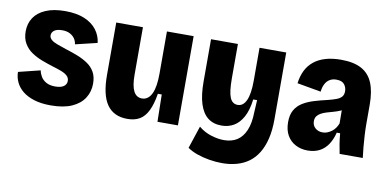

<svg xmlns="http://www.w3.org/2000/svg" viewBox="-69 -745 2268 1119"><g transform="rotate(10 1065.0 -185.0)"><path d="M248 14Q191 14 149.5 1Q108 -12 81 -34Q54 -56 40.5 -85Q27 -114 27 -145L156 -177Q159 -159 169.5 -141Q180 -123 201 -111Q222 -99 255 -99Q288 -99 305 -111Q322 -123 322 -143Q322 -161 309.5 -173Q297 -185 274 -194Q251 -203 220 -212Q188 -222 155 -234.5Q122 -247 93.5 -266Q65 -285 47.5 -314.5Q30 -344 30 -386Q30 -432 53 -467Q76 -502 122.5 -522Q169 -542 238 -542Q305 -542 351.5 -522.5Q398 -503 424 -469Q450 -435 455 -392L326 -361Q324 -379 314 -394Q304 -409 285.5 -419Q267 -429 240 -429Q208 -429 192.5 -417.5Q177 -406 177 -388Q177 -374 189 -363Q201 -352 224 -343.5Q247 -335 280 -324Q316 -313 350.5 -299.5Q385 -286 412 -267.5Q439 -249 454.5 -221.5Q470 -194 470 -153Q470 -106 446 -68Q422 -30 373 -8Q324 14 248 14Z M701 14Q621 14 581 -42.5Q541 -99 541 -217V-528H699V-247Q699 -181 715.5 -149.5Q732 -118 765 -118Q784 -118 798.5 -129Q813 -140 822.5 -160.5Q832 -181 836.5 -210.5Q841 -240 841 -278V-528H999V-219V0H878L875 -161H852Q842 -99 823 -60Q804 -21 774.5 -3.5Q745 14 701 14Z M1290 172Q1253 172 1214 165.5Q1175 159 1141 147Q1107 135 1083 118L1127 -15Q1159 12 1200 25Q1241 38 1277 38Q1323 38 1355 17.5Q1387 -3 1405 -45.5Q1423 -88 1424 -154L1428 -225H1405Q1397 -160 1375 -120Q1353 -80 1321 -61.5Q1289 -43 1249 -43Q1200 -43 1167.5 -68.5Q1135 -94 1118.5 -146Q1102 -198 1102 -278V-528H1261V-325Q1261 -245 1275 -211.5Q1289 -178 1321 -178Q1338 -178 1350.5 -188Q1363 -198 1371.5 -217Q1380 -236 1384.5 -265Q1389 -294 1389 -333V-528H1547V-132Q1547 -67 1535 -17.5Q1523 32 1501 68Q1479 104 1447.5 127Q1416 150 1376 161Q1336 172 1290 172Z M1768 13Q1729 13 1697 -3.5Q1665 -20 1646.5 -52Q1628 -84 1628 -131Q1628 -173 1643.5 -201Q1659 -229 1687.5 -247Q1716 -265 1753.5 -276.5Q1791 -288 1835 -298Q1863 -305 1883 -312.5Q1903 -320 1913.5 -332Q1924 -344 1924 -365Q1924 -388 1910 -405.5Q1896 -423 1863 -423Q1840 -423 1823.5 -413Q1807 -403 1797 -384Q1787 -365 1784 -338L1643 -363Q1648 -404 1664 -437.5Q1680 -471 1708.5 -494.5Q1737 -518 1777.5 -530Q1818 -542 1870 -542Q1945 -542 1991 -517Q2037 -492 2058 -441Q2079 -390 2079 -313V-198Q2079 -167 2081 -132.5Q2083 -98 2086 -64Q2089 -30 2093 0H1956Q1950 -28 1945.5 -57Q1941 -86 1938 -119H1918Q1908 -78 1888 -48Q1868 -18 1838 -2.5Q1808 13 1768 13ZM1836 -106Q1851 -106 1864.5 -111.5Q1878 -117 1890 -126Q1902 -135 1911 -148Q1920 -161 1925 -175L1924 -276L1952 -268Q1936 -257 1917 -249Q1898 -241 1878 -235.5Q1858 -230 1839.5 -224.5Q1821 -219 1806.5 -211Q1792 -203 1783.5 -191.5Q1775 -180 1775 -162Q1775 -137 1792.5 -121.5Q1810 -106 1836 -106Z"/></g></svg>

Font: Bricolage Grotesque SemiCondensed ExtraBold
Style: Regular
Weight: 800
Width: 4
Designer: Mathieu Triay
Foundry: Atelier Triay
Version: Version 1.001;gftools[0.9.33.dev8+g029e19f]